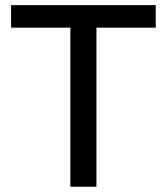

<svg xmlns="http://www.w3.org/2000/svg" viewBox="-20 -709 633 729"><path d="M247.1 0V-604H22V-689.5H571.3V-604H346.2V0Z"/></svg>

Font: HK Grotesk Medium
Style: Regular
Weight: 500
Designer: Alfredo Marco Pradil and Stefan Peev
Foundry: Hanken Design Co.
Version: Version 1.045;PS 001.045;hotconv 1.0.88;makeotf.lib2.5.64775